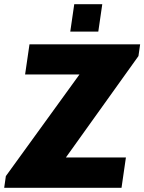

<svg xmlns="http://www.w3.org/2000/svg" viewBox="-37 -898 690 918"><path d="M-17 0 -9 -56 343 -542H83L104 -686H633L625 -630L278 -145H565L544 0ZM299 -747 318 -878H452L433 -747Z"/></svg>

Font: Chivo Mono Medium ExtraBold
Style: Italic
Weight: 800
Italic angle: -8.05°
Monospace: yes
Version: Version 1.008